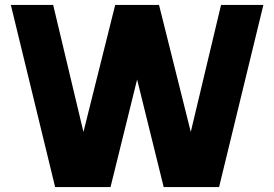

<svg xmlns="http://www.w3.org/2000/svg" viewBox="-20 -760 1114 780"><path d="M429 0 537 -437 645 0H870L1050 -740H878L755 -224L626 -740H448L319 -224L196 -740H24L204 0Z"/></svg>

Font: Be Vietnam Pro ExtraBold
Style: Regular
Weight: 800
Designer: Lam Bao, Tony Le, Vietanh Nguyen
Foundry: Yellow Type Foundry
Version: Version 1.002